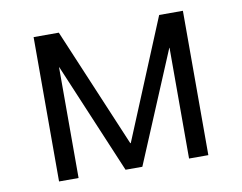

<svg xmlns="http://www.w3.org/2000/svg" viewBox="-68 -675 963 765"><g transform="rotate(-10 414.0 -292.0)"><path d="M112 0H191V-448H192L381 0H449L637 -448H638V0H716V-584H620L420 -101H418L214 -584H112Z"/></g></svg>

Font: Saira UNSAM SC
Style: Regular
Weight: 400
Designer: Hector Gatti with collaboration of the Omnibus-Type team
Foundry: Omnibus-Type
Version: Version 1.072;PS 001.072;hotconv 1.0.88;makeotf.lib2.5.64775